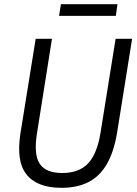

<svg xmlns="http://www.w3.org/2000/svg" viewBox="-20 -891 656 920"><path d="M275 9Q214 9 172 -8Q130 -25 105.5 -57Q81 -89 74.5 -136.5Q68 -184 77 -246L151 -705H229L157 -251Q141 -150 170.5 -106Q200 -62 278 -62Q359 -62 402.5 -108.5Q446 -155 462 -257L534 -705H613L541 -255Q526 -164 492 -105Q458 -46 404 -18.5Q350 9 275 9ZM263 -815 272 -871H543L535 -815Z"/></svg>

Font: Nunito Sans 10pt Condensed
Style: Italic
Weight: 400
Width: 3
Italic angle: -9°
Designer: Vernon Adams
Foundry: Vernon Adams
Version: Version 3.101;gftools[0.9.27]